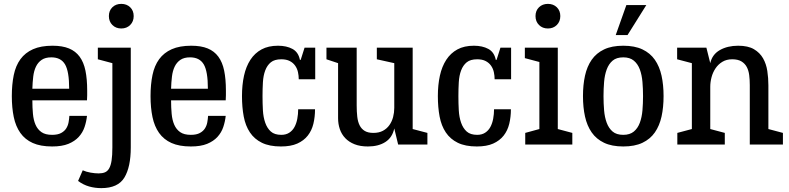

<svg xmlns="http://www.w3.org/2000/svg" viewBox="-20 -746 4071 991"><path d="M249 10Q189 10 149 -8Q109 -26 85 -60Q61 -94 51 -142Q41 -190 41 -250Q41 -310 51 -358.5Q61 -407 85.5 -440.5Q110 -474 150.5 -492Q191 -510 251 -510Q302 -510 336 -496Q370 -482 391 -453.5Q412 -425 421 -381.5Q430 -338 430 -279Q430 -267 430 -254.5Q430 -242 429 -228H147Q147 -191 150 -158.5Q153 -126 163.5 -102Q174 -78 194 -64Q214 -50 249 -50Q278 -50 295.5 -59.5Q313 -69 322 -83.5Q331 -98 334 -115Q337 -132 338 -148H429Q426 -119 416.5 -90.5Q407 -62 386.5 -39.5Q366 -17 333 -3.5Q300 10 249 10ZM245 -450Q214 -450 195 -437Q176 -424 165.5 -402Q155 -380 151.5 -350.5Q148 -321 147 -288H337Q337 -378 315.5 -414Q294 -450 245 -450Z M655 15Q655 116 622 170.5Q589 225 503 225Q470 225 440 216.5Q410 208 383 188L407 133Q425 141 447.5 145Q470 149 489 149Q508 149 521.5 143.5Q535 138 543.5 123Q552 108 556 82Q560 56 560 15V-420L485 -440V-500H655ZM606 -599Q578 -599 560 -617Q542 -635 542 -663Q542 -691 560 -708.5Q578 -726 606 -726Q634 -726 652 -708.5Q670 -691 670 -663Q670 -635 652 -617Q634 -599 606 -599Z M965 10Q905 10 865 -8Q825 -26 801 -60Q777 -94 767 -142Q757 -190 757 -250Q757 -310 767 -358.5Q777 -407 801.5 -440.5Q826 -474 866.5 -492Q907 -510 967 -510Q1018 -510 1052 -496Q1086 -482 1107 -453.5Q1128 -425 1137 -381.5Q1146 -338 1146 -279Q1146 -267 1146 -254.5Q1146 -242 1145 -228H863Q863 -191 866 -158.5Q869 -126 879.5 -102Q890 -78 910 -64Q930 -50 965 -50Q994 -50 1011.5 -59.5Q1029 -69 1038 -83.5Q1047 -98 1050 -115Q1053 -132 1054 -148H1145Q1142 -119 1132.5 -90.5Q1123 -62 1102.5 -39.5Q1082 -17 1049 -3.5Q1016 10 965 10ZM961 -450Q930 -450 911 -437Q892 -424 881.5 -402Q871 -380 867.5 -350.5Q864 -321 863 -288H1053Q1053 -378 1031.5 -414Q1010 -450 961 -450Z M1430 10Q1371 10 1332 -9Q1293 -28 1270 -62.5Q1247 -97 1238 -144.5Q1229 -192 1229 -250Q1229 -308 1239.5 -355.5Q1250 -403 1272.5 -437.5Q1295 -472 1330 -491Q1365 -510 1415 -510Q1459 -510 1489.5 -493.5Q1520 -477 1528 -437H1532L1552 -500H1607V-337H1522Q1522 -355 1518 -373.5Q1514 -392 1503.5 -407Q1493 -422 1475.5 -431Q1458 -440 1432 -440Q1397 -440 1378 -424.5Q1359 -409 1349 -382.5Q1339 -356 1337 -321.5Q1335 -287 1335 -250Q1335 -212 1337 -176.5Q1339 -141 1349 -112.5Q1359 -84 1378 -67Q1397 -50 1432 -50Q1456 -50 1473 -61Q1490 -72 1500 -90.5Q1510 -109 1514.5 -133Q1519 -157 1519 -182H1606Q1606 -142 1597.5 -107Q1589 -72 1568.5 -46Q1548 -20 1514.5 -5Q1481 10 1430 10Z M1879 10Q1839 10 1810 -1.5Q1781 -13 1762 -33Q1743 -53 1734 -79.5Q1725 -106 1725 -136V-420L1665 -440V-500H1821V-202Q1821 -170 1824 -143.5Q1827 -117 1836.5 -98.5Q1846 -80 1863 -70Q1880 -60 1907 -60Q1936 -60 1956.5 -71Q1977 -82 1990 -100.5Q2003 -119 2009 -142Q2015 -165 2015 -189V-420L1925 -440V-500H2110V-80L2186 -60V0H2035L2015 -83Q2005 -36 1969 -13Q1933 10 1879 10Z M2441 10Q2382 10 2343 -9Q2304 -28 2281 -62.5Q2258 -97 2249 -144.5Q2240 -192 2240 -250Q2240 -308 2250.5 -355.5Q2261 -403 2283.5 -437.5Q2306 -472 2341 -491Q2376 -510 2426 -510Q2470 -510 2500.5 -493.5Q2531 -477 2539 -437H2543L2563 -500H2618V-337H2533Q2533 -355 2529 -373.5Q2525 -392 2514.5 -407Q2504 -422 2486.5 -431Q2469 -440 2443 -440Q2408 -440 2389 -424.5Q2370 -409 2360 -382.5Q2350 -356 2348 -321.5Q2346 -287 2346 -250Q2346 -212 2348 -176.5Q2350 -141 2360 -112.5Q2370 -84 2389 -67Q2408 -50 2443 -50Q2467 -50 2484 -61Q2501 -72 2511 -90.5Q2521 -109 2525.5 -133Q2530 -157 2530 -182H2617Q2617 -142 2608.5 -107Q2600 -72 2579.5 -46Q2559 -20 2525.5 -5Q2492 10 2441 10Z M2691 -60 2764 -80V-426L2689 -446V-500H2859V-80L2934 -60V0H2691ZM2808 -599Q2780 -599 2762 -617Q2744 -635 2744 -663Q2744 -691 2762 -708.5Q2780 -726 2808 -726Q2836 -726 2854 -708.5Q2872 -691 2872 -663Q2872 -635 2854 -617Q2836 -599 2808 -599Z M3197 10Q3138 10 3098 -9Q3058 -28 3034 -62.5Q3010 -97 2999.5 -144.5Q2989 -192 2989 -250Q2989 -308 2999.5 -355.5Q3010 -403 3034 -437.5Q3058 -472 3098 -491Q3138 -510 3197 -510Q3256 -510 3296 -491Q3336 -472 3360 -437.5Q3384 -403 3394.5 -355.5Q3405 -308 3405 -250Q3405 -192 3394.5 -144.5Q3384 -97 3360 -62.5Q3336 -28 3296 -9Q3256 10 3197 10ZM3197 -50Q3231 -50 3251.5 -67Q3272 -84 3282.5 -112.5Q3293 -141 3296 -176.5Q3299 -212 3299 -250Q3299 -287 3296 -323Q3293 -359 3282.5 -387.5Q3272 -416 3251.5 -433Q3231 -450 3197 -450Q3162 -450 3142 -433Q3122 -416 3111.5 -387.5Q3101 -359 3098 -323Q3095 -287 3095 -250Q3095 -212 3098 -176.5Q3101 -141 3111.5 -112.5Q3122 -84 3142 -67Q3162 -50 3197 -50ZM3213 -720H3316L3219 -565H3158Z M3850 -307Q3850 -334 3847 -358Q3844 -382 3834.5 -400Q3825 -418 3807 -429Q3789 -440 3759 -440Q3730 -440 3708.5 -427Q3687 -414 3673 -393Q3659 -372 3652.5 -347Q3646 -322 3646 -298V-80L3721 -60V0H3476V-60L3551 -80V-420L3475 -440V-500H3626L3646 -420Q3656 -465 3695.5 -487.5Q3735 -510 3790 -510Q3841 -510 3871.5 -492Q3902 -474 3918.5 -445Q3935 -416 3940.5 -379.5Q3946 -343 3946 -306V-80L4021 -60V0H3850Z"/></svg>

Font: HermeneusOne
Style: Regular
Weight: 400
Designer: Rodrigo Fuenzalida, Pablo Impallari
Foundry: Pablo Impallari, Rodrigo Fuenzalida
Version: Version 1.000; ttfautohint (v0.8) -G 200 -r 50